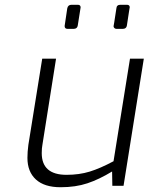

<svg xmlns="http://www.w3.org/2000/svg" viewBox="-20 -779 623 805"><path d="M95 -117Q95 -142 99 -172L157 -533H215L158 -173Q155 -158 155 -137Q155 -46 259 -46Q312 -46 356 -59.5Q400 -73 456 -103L525 -533H583L498 0H451L450 -60Q396 -27 346.5 -10.5Q297 6 234 6Q166 6 130.5 -26.5Q95 -59 95 -117ZM251 -670 262 -744Q265 -759 280 -759H306Q318 -759 318 -748L306 -672Q305 -665 300.5 -661.5Q296 -658 289 -658H263Q251 -658 251 -670ZM456 -670Q456 -664 468 -744Q469 -759 485 -759H512Q524 -759 524 -748Q524 -752 512 -672Q511 -665 506.5 -661.5Q502 -658 495 -658H468Q463 -658 459.5 -661.5Q456 -665 456 -670Z"/></svg>

Font: Exo Light
Style: Italic
Weight: 300
Italic angle: -9°
Designer: Natanael Gama
Foundry: Natanael Gama
Version: Version 1.500; ttfautohint (v1.6)